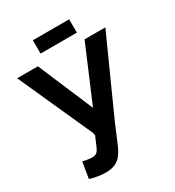

<svg xmlns="http://www.w3.org/2000/svg" viewBox="-216 -767 1025 1126"><g transform="rotate(-30 296.5 -204.0)"><path d="M589 -500 363.7 0 341 53.7Q321 102.3 305 138.5Q289 174.7 270.3 197.5Q251.7 220.3 222.7 230.8Q193.7 241.3 148 238.7Q134.7 238 117.8 235.3Q101 232.7 85.8 229.2Q70.7 225.7 60.7 221.3L78.7 112.3Q80.7 113.3 93.8 116.3Q107 119.3 120.3 120.7Q151.7 125.3 166.3 117.5Q181 109.7 191.3 86.2Q201.7 62.7 220.3 18.7L217 0L-8.3 -500H132.3L290.3 -127.3L448.3 -500ZM183 -647H428.7L429 -556.7H183Z"/></g></svg>

Font: Nata Sans
Style: Regular
Weight: 400
Designer: Daniel Uzquiano Cruz
Version: Version 1.001